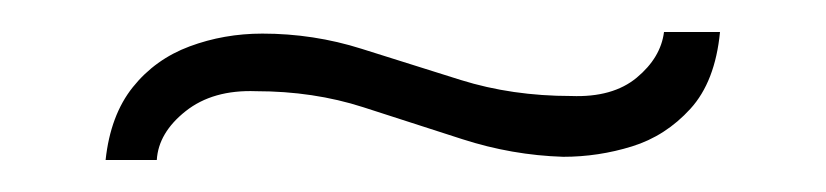

<svg xmlns="http://www.w3.org/2000/svg" viewBox="-20 -607 516 120"><path d="M332 -509Q300 -510 269 -520Q238 -530 207 -540Q176 -550 140 -550Q113 -551 96 -537.5Q79 -524 78 -507H46Q49 -535 63 -552.5Q77 -570 98.5 -578Q120 -586 144 -586Q176 -586 206 -576.5Q236 -567 268 -557Q300 -547 337 -547Q363 -546 378 -558.5Q393 -571 395 -587H430Q427 -556 411.5 -539Q396 -522 375 -515.5Q354 -509 332 -509Z"/></svg>

Font: Alumni Sans Thin Light
Style: Regular
Weight: 300
Version: Version 1.018